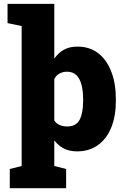

<svg xmlns="http://www.w3.org/2000/svg" viewBox="-20 -782 656 1005"><path d="M31.2 203.1V102.5L93.3 86.9V-645.5L19.5 -661.1V-761.7H264.2V-475.1Q285.2 -505.4 314.5 -521.7Q343.8 -538.1 385.7 -538.1Q448.7 -538.1 493.7 -503.7Q538.6 -469.2 562.5 -407.2Q586.4 -345.2 586.4 -263.2V-252.9Q586.4 -173.8 562.3 -114.5Q538.1 -55.2 492.7 -22.5Q447.3 10.3 383.3 10.3Q344.2 10.3 314.7 -4.4Q285.2 -19 264.2 -47.4V86.9L326.2 102.5V203.1ZM331.5 -120.1Q378.4 -120.1 396.7 -155Q415 -189.9 415 -252.9V-263.2Q415 -306.6 406.5 -338.9Q397.9 -371.1 379.4 -388.9Q360.8 -406.7 330.6 -406.7Q309.6 -406.7 291.7 -397.2Q273.9 -387.7 264.2 -368.2V-151.9Q273.9 -135.7 291.7 -127.9Q309.6 -120.1 331.5 -120.1Z"/></svg>

Font: Roboto Slab LO Black
Style: Regular
Weight: 900
Designer: Google
Version: Version 2.000